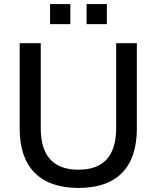

<svg xmlns="http://www.w3.org/2000/svg" viewBox="-20 -918 773 947"><path d="M367 9Q226 9 151.5 -65.5Q77 -140 77 -284V-705H181V-286Q181 -81 367 -81Q553 -81 553 -286V-705H655V-284Q655 -140 582 -65.5Q509 9 367 9ZM407 -799V-898H507V-799ZM227 -799V-898H327V-799Z"/></svg>

Font: Nunito Sans SemiBold
Style: Regular
Weight: 600
Designer: Vernon Adams
Foundry: Vernon Adams
Version: Version 3.101; ttfautohint (v1.8.4.7-5d5b);gftools[0.9.27]